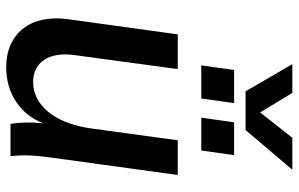

<svg xmlns="http://www.w3.org/2000/svg" viewBox="-192 -758 964 620"><g transform="rotate(90 290.0 -448.0)"><path d="M197 14C281 14 349 -31 378 -105C374 -62 375 -31 380 0H484C480 -41 481 -75 488 -125L545 -540H433L395 -262C379 -143 320 -73 245 -73C182 -73 146 -123 158 -207L203 -540H91L42 -186C25 -64 89 14 197 14ZM360 -616H466L481 -722H375ZM191 -616H298L313 -722H206ZM275 -759H400L528 -910H425L343 -806L280 -910H187Z"/></g></svg>

Font: Ronzino Medium
Style: Italic
Weight: 500
Italic angle: -7.99998°
Designer: Nunzio Mazzaferro
Foundry: Collletttivo
Version: Version 1.000;Glyphs 3.3 (3337)